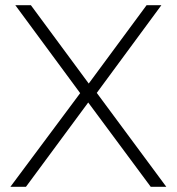

<svg xmlns="http://www.w3.org/2000/svg" viewBox="-20 -720 682 740"><path d="M20 0H80L320 -325L561 0H621L353 -362L602 -700H545L322 -398L99 -700H39L289 -361Z"/></svg>

Font: Chess Sans Light
Style: Regular
Weight: 300
Designer: Wolf Bōese
Foundry: Wolf Bōese
Version: Version 7.223;Glyphs 3.3 (3306)